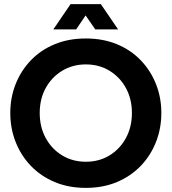

<svg xmlns="http://www.w3.org/2000/svg" viewBox="-20 -900 834 933"><path d="M397 13Q313 13 245.5 -15.5Q178 -44 130 -94Q82 -144 56 -210Q30 -276 30 -351Q30 -426 56 -491.5Q82 -557 130 -607Q178 -657 245.5 -685Q313 -713 397 -713Q481 -713 548.5 -685Q616 -657 664 -607Q712 -557 738 -491.5Q764 -426 764 -351Q764 -276 738 -210Q712 -144 664 -94Q616 -44 548.5 -15.5Q481 13 397 13ZM397 -114Q462 -114 512.5 -145Q563 -176 592 -229.5Q621 -283 621 -351Q621 -419 592 -472Q563 -525 512.5 -556Q462 -587 397 -587Q333 -587 282 -556Q231 -525 202 -472Q173 -419 173 -351Q173 -283 202 -229.5Q231 -176 282 -145Q333 -114 397 -114ZM239 -757 323 -880H470L554 -757H443L396 -825L350 -757Z"/></svg>

Font: MuseoModerno SemiBold
Style: Regular
Weight: 600
Designer: Pablo Cosgaya, Héctor Gatti, Marcela Romero, and the Authors of The MuseoModerno Project.
Foundry: Omnibus-Type Team
Version: Version 1.001